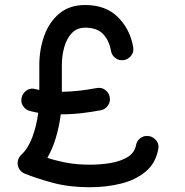

<svg xmlns="http://www.w3.org/2000/svg" viewBox="-20 -724 755 782"><path d="M68.4 -327.6Q72.8 -344.7 88.4 -355.7Q104 -366.7 124 -361.3Q131.8 -359.4 140.1 -357.4V-458.5Q140.1 -522.5 160.2 -578.4Q180.2 -634.3 221.7 -668.9Q263.2 -703.6 327.1 -703.6Q410.6 -703.6 460.2 -654.3Q509.8 -605 522.5 -532.2Q525.9 -512.2 514.4 -497.6Q502.9 -482.9 485.8 -479.5Q465.8 -476.1 450.4 -487.3Q435.1 -498.5 432.1 -516.6Q424.3 -560.1 399.4 -585.7Q374.5 -611.3 327.1 -611.3Q293.5 -611.3 272.5 -589.1Q251.5 -566.9 241.7 -532Q231.9 -497.1 231.9 -458.5V-350.1Q269.5 -350.6 305.9 -355Q342.3 -359.4 373 -365.2Q393.1 -369.1 407.7 -358.4Q422.4 -347.7 426.3 -331.1Q431.2 -310.5 419.9 -294.4Q408.7 -278.3 390.1 -274.9Q355 -268.1 313.2 -263.2Q271.5 -258.3 227.5 -258.3Q221.2 -208.5 207.5 -162.8Q193.8 -117.2 172.9 -81.1Q208.5 -69.3 251 -61.3Q293.5 -53.2 346.7 -53.2Q386.7 -53.2 427.5 -59.6Q468.3 -65.9 498 -83.3Q527.8 -100.6 534.2 -133.3Q537.1 -149.9 550.3 -160.4Q563.5 -170.9 580.1 -170.4Q600.1 -169.9 614.5 -154.3Q628.9 -138.7 624.5 -116.2Q613.8 -58.6 572.8 -24.7Q531.7 9.3 472.4 23.9Q413.1 38.6 346.7 38.6Q262.2 38.6 196 20.8Q129.9 2.9 81.1 -16.6Q67.9 -22 59.8 -33.7Q51.8 -45.4 51.8 -59.1Q51.8 -79.6 66.4 -93.3Q94.2 -118.7 111.6 -165Q128.9 -211.4 135.7 -264.6Q118.2 -267.6 101.6 -272Q84.5 -276.4 74 -292Q63.5 -307.6 68.4 -327.6Z"/></svg>

Font: Mikhak-DS1-FD Medium
Style: Regular
Weight: 500
Designer: Amin Abedi
Version: Version 3.2